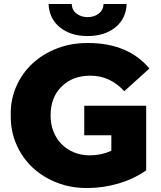

<svg xmlns="http://www.w3.org/2000/svg" viewBox="-20 -930 810 964"><path d="M403 -399H714V-75Q654 -32 576 -9Q498 14 420 14Q338 15 267 -12.5Q196 -40 144 -88.5Q92 -137 62.5 -204.5Q33 -272 34 -350Q32 -428 61.5 -495.5Q91 -563 143.5 -611.5Q196 -660 268 -687.5Q340 -715 424 -714Q523 -714 600.5 -681.5Q678 -649 730 -586L604 -472Q533 -550 434 -550Q344 -550 289 -495Q234 -441 234 -350Q234 -306 248.5 -269.5Q263 -233 289 -206.5Q315 -180 351.5 -165Q388 -150 432 -150Q488 -150 539 -173V-251H403ZM224 -910H340Q341 -880 364 -862Q387 -844 420 -844Q453 -844 476 -862Q499 -880 500 -910H616Q613 -836 559 -792.5Q505 -749 420 -749Q335 -749 281 -792.5Q227 -836 224 -910Z"/></svg>

Font: CMG Sans ExtraBold
Style: Regular
Weight: 800
Designer: Julieta Ulanovsky
Foundry: Julieta Ulanovsky
Version: Version 7.200